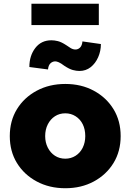

<svg xmlns="http://www.w3.org/2000/svg" viewBox="-20 -990 692 1020"><path d="M32 -267Q32 -348 70 -410Q108 -472 175 -508Q242 -544 327 -544Q412 -544 478.5 -508Q545 -472 583 -410Q621 -348 621 -267Q621 -186 583 -124Q545 -62 478.5 -26Q412 10 327 10Q242 10 175 -26Q108 -62 70 -124Q32 -186 32 -267ZM433 -267Q433 -303 419.5 -330Q406 -357 381.5 -372.5Q357 -388 327 -388Q296 -388 272 -372.5Q248 -357 234 -329.5Q220 -302 220 -267Q220 -233 234 -205.5Q248 -178 272 -162.5Q296 -147 327 -147Q357 -147 381.5 -162.5Q406 -178 419.5 -205.5Q433 -233 433 -267ZM321 -641Q304 -654 292.5 -659Q281 -664 274 -664Q259 -664 248 -653.5Q237 -643 235 -621L136 -634Q136 -694 167.5 -735Q199 -776 253 -776Q269 -776 287.5 -771.5Q306 -767 332 -750Q343 -742 355.5 -734.5Q368 -727 381 -727Q395 -727 405.5 -737.5Q416 -748 418 -770L516 -756Q516 -719 501.5 -686Q487 -653 461.5 -633Q436 -613 402 -613Q386 -613 367 -618Q348 -623 321 -641ZM147 -857V-970H505V-857Z"/></svg>

Font: Mach ExtraBold
Style: Regular
Weight: 800
Version: Version 1.002